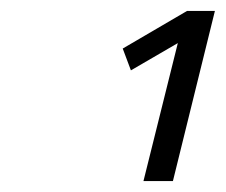

<svg xmlns="http://www.w3.org/2000/svg" viewBox="-20 -810 414 352"><path d="M220 -681 306 -731 243 -478H297L374 -790H323L205 -721Z"/></svg>

Font: RazerF5 Light
Style: Italic
Weight: 300
Foundry: Razer Inc.
Version: Version 2